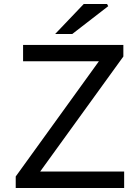

<svg xmlns="http://www.w3.org/2000/svg" viewBox="-20 -945 701 965"><path d="M59 -58 477 -637H96V-719H600V-661L182 -83H604V0H59ZM401 -925H518L524 -914L343 -774H257Z"/></svg>

Font: Nebula Sans Medium
Style: Regular
Weight: 500
Designer: Paul D. Hunt for Adobe (as Source Sans)
Foundry: Nebula Entertainment & Broadcasting LLC
Version: Version 1.010